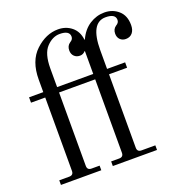

<svg xmlns="http://www.w3.org/2000/svg" viewBox="-130 -830 878 939"><g transform="rotate(-20 309.0 -360.0)"><path d="M28 0V-24H80Q102 -24 102 -46V-428H28V-456H102V-521Q102 -618 156.5 -669Q211 -720 274 -720Q315 -720 344.5 -696Q374 -672 379 -628H381Q402 -674 438 -697Q474 -720 515 -720Q558 -720 588 -693.5Q618 -667 618 -618Q618 -592 605.5 -577Q593 -562 571 -562Q553 -562 541.5 -573.5Q530 -585 530 -604Q530 -628 548 -640Q564 -649 564 -664Q564 -696 513 -696Q434 -696 434 -553V-456H528V-428H434V-46Q434 -24 456 -24H528V0H298V-24H340Q362 -24 362 -46V-428H174V-46Q174 -24 196 -24H238V0ZM174 -456H362V-575H360Q349 -562 332 -562Q314 -562 302.5 -573.5Q291 -585 291 -604Q291 -628 309 -640Q325 -649 325 -664Q325 -696 274 -696Q237 -696 205.5 -663Q174 -630 174 -553Z"/></g></svg>

Font: Old Standard TT
Style: Regular
Weight: 400
Designer: Alexey Kryukov <alexios@thessalonica.org.ru>
Version: Version 1.0